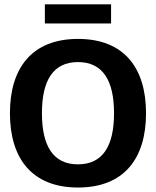

<svg xmlns="http://www.w3.org/2000/svg" viewBox="-20 -838 707 870"><path d="M183.3 -731.7H483.3V-818.3H183.3ZM333.3 11.7C541.7 11.7 641.7 -119.2 641.7 -325C641.7 -530.8 541.7 -661.7 333.3 -661.7C125.8 -661.7 25 -530.8 25 -325C25 -119.2 125.8 11.7 333.3 11.7ZM333.3 -93.3C220.8 -93.3 170 -176.7 170 -325C170 -473.3 220.8 -556.7 333.3 -556.7C445.8 -556.7 496.7 -473.3 496.7 -325C496.7 -176.7 445.8 -93.3 333.3 -93.3Z"/></svg>

Font: Familjen Grotesk GF
Style: Bold
Weight: 700
Designer: Anders Wikstroem, Jonas Baeckman, Matilda Gysing, Kristian Moeller
Foundry: Familjen STHLM AB
Version: Version 2.000; Beta; Release 4; Build 6